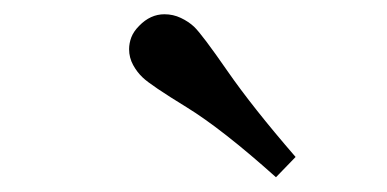

<svg xmlns="http://www.w3.org/2000/svg" viewBox="-20 -785 540 268"><path d="M365.2 -537.6Q290.5 -604.5 240.5 -635.3Q190.4 -666 179.2 -676.8Q171.4 -684.1 165.8 -694.3Q160.2 -704.6 160.2 -716.3Q160.2 -724.6 163.3 -732.9Q166.5 -741.2 174.3 -749Q189.9 -765.1 209.5 -765.1Q221.7 -765.1 232.4 -760Q243.2 -754.9 251 -747.6Q262.2 -736.8 297.4 -686Q332.5 -635.3 392.6 -565.9Z"/></svg>

Font: Gelasio
Style: Regular
Weight: 400
Designer: Eben Sorkin
Foundry: Eben Sorkin
Version: Version 1.008